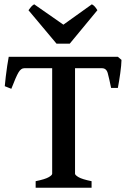

<svg xmlns="http://www.w3.org/2000/svg" viewBox="-20 -882 610 902"><path d="M147.5 0V-30.8Q192.4 -40 208.7 -49.6Q225.1 -59.1 225.1 -65.9V-561.5H93.8Q78.6 -561.5 66.9 -541.7Q55.2 -522 33.2 -464.8L2.4 -477.1Q3.9 -496.1 7.1 -522Q10.3 -547.9 13.9 -573Q17.6 -598.1 21 -615.2H533.7L550.8 -600.6Q550.3 -575.7 544.9 -537.6Q539.6 -499.5 533.7 -468.8H502Q492.7 -514.2 486.3 -537.8Q480 -561.5 459 -561.5H332.5V-65.9Q332.5 -59.6 348.9 -49.8Q365.2 -40 410.2 -30.8V0ZM245.6 -676.8 113.8 -834Q120.6 -843.8 126.7 -850.6Q132.8 -857.4 140.6 -861.8L277.8 -766.1L411.6 -861.8Q419.9 -857.4 425.8 -850.6Q431.6 -843.8 437.5 -834L307.6 -676.8Z"/></svg>

Font: David Libre Medium
Style: Regular
Weight: 500
Designer: Ismar David, J. Victor Gaultney, Annie Olsen and Meir Sadan
Foundry: Monotype Imaging Inc. & SIL International
Version: Version 1.100; ttfautohint (v1.8.4.7-5d5b)